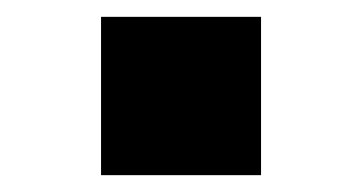

<svg xmlns="http://www.w3.org/2000/svg" viewBox="-20 -432 430 228"><path d="M100 -224H290V-412H100Z"/></svg>

Font: All Genders v4
Style: Bold
Weight: 700
Designer: Rassam Alawdi
Foundry: Rassam Art
Version: Version 3.100;FEAKit 1.0